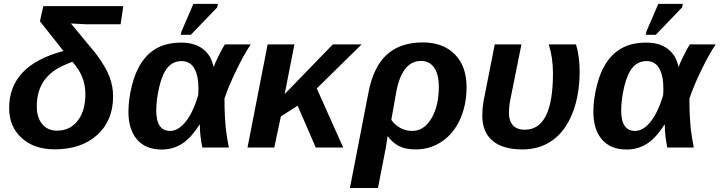

<svg xmlns="http://www.w3.org/2000/svg" viewBox="-20 -756 3688 984"><path d="M272 -86.4Q338.9 -86.4 378.2 -137.2Q417.5 -188 417.5 -272.5Q417.5 -318.8 402.3 -358.6Q387.2 -398.4 351.1 -439.5Q288.6 -416 258.1 -394Q227.5 -372.1 208.3 -345.7Q189 -319.3 178.7 -285.9Q168.5 -252.4 168.5 -210Q168.5 -153.8 196.3 -120.1Q224.1 -86.4 272 -86.4ZM417.5 -631.8 380.4 -633.8Q369.1 -634.3 359.1 -634.8Q349.1 -635.3 343.3 -635.7L468.8 -484.4Q521.5 -414.6 540.5 -364.5Q559.6 -314.5 559.6 -262.2Q559.6 -137.7 478 -64.2Q396.5 9.3 260.3 9.3Q154.3 9.3 90.6 -49.1Q26.9 -107.4 26.9 -202.6Q26.9 -421.4 305.2 -494.6L184.6 -647L202.1 -724.6H611.8L598.1 -631.8Z M909.2 -537.6Q978 -537.6 1020.5 -504.6Q1063 -471.7 1074.2 -413.6H1075.2Q1083 -434.6 1101.8 -472.4Q1120.6 -510.3 1132.3 -528.3H1265.1Q1231.9 -480 1191.4 -396.5Q1150.9 -313 1130.4 -251Q1130.4 -199.7 1132.6 -159.9Q1134.8 -120.1 1138.2 -89.4Q1141.6 -58.6 1152.8 0H1017.1Q1004.4 -61 1004.4 -109.9V-117.2H1002.4Q957 -46.4 911.1 -18.1Q865.2 10.3 808.1 10.3Q726.6 10.3 682.4 -41Q638.2 -92.3 638.2 -183.1Q638.2 -246.6 656.2 -318.6Q674.3 -390.6 708.5 -439.9Q742.7 -489.3 792 -513.4Q841.3 -537.6 909.2 -537.6ZM911.1 -442.9Q867.7 -442.9 840.1 -410.9Q812.5 -378.9 796.6 -312.5Q780.8 -246.1 780.8 -189Q780.8 -85 852.1 -85Q893.6 -85 931.9 -132.8Q970.2 -180.7 996.1 -269.5L997.1 -300.8Q997.1 -368.7 975.6 -405.8Q954.1 -442.9 911.1 -442.9ZM906.7 -577.6 909.7 -593.8 971.2 -736.3H1096.7L1093.3 -718.3L958 -577.6Z M1598.1 0 1505.4 -214.4 1419.4 -159.2 1385.7 0H1248.5L1351.6 -528.3H1488.8L1439 -273.9L1685.5 -528.3H1833L1603.5 -302.7L1738.8 0Z M2146.5 -538.6Q2250.5 -538.6 2310.8 -477.8Q2371.1 -417 2371.1 -308.6Q2371.1 -218.3 2338.1 -145Q2305.2 -71.8 2245.1 -31Q2185.1 9.8 2109.4 9.8Q2057.6 9.8 2024.4 -7.6Q1991.2 -24.9 1968.3 -57.1H1966.3L1957.5 0L1917 207.5H1773.4L1868.7 -283.7Q1894 -414.1 1962.9 -476.3Q2031.7 -538.6 2146.5 -538.6ZM2138.2 -443.8Q2039.1 -443.8 2009.8 -279.3L1985.4 -141.6Q2003.9 -115.2 2032 -100.1Q2060.1 -85 2092.3 -85Q2152.8 -85 2190.9 -148.9Q2229 -212.9 2229 -311Q2229 -375.5 2204.8 -409.7Q2180.7 -443.8 2138.2 -443.8Z M2652.3 -528.3 2595.7 -246.6Q2588.4 -211.9 2588.4 -175.3Q2588.4 -137.2 2608.4 -114.3Q2628.4 -91.3 2670.4 -91.3Q2814 -91.3 2814 -380.4Q2814 -459.5 2792.5 -528.3H2932.1Q2950.7 -466.3 2950.7 -390.1Q2950.7 -270 2914.6 -177.7Q2878.4 -85.4 2812.7 -37.8Q2747.1 9.8 2657.7 9.8Q2557.1 9.8 2504.4 -34.4Q2451.7 -78.6 2451.7 -164.6Q2451.7 -198.7 2458 -236.8L2515.6 -528.3Z M3292 -537.6Q3360.8 -537.6 3403.3 -504.6Q3445.8 -471.7 3457 -413.6H3458Q3465.8 -434.6 3484.6 -472.4Q3503.4 -510.3 3515.1 -528.3H3647.9Q3614.7 -480 3574.2 -396.5Q3533.7 -313 3513.2 -251Q3513.2 -199.7 3515.4 -159.9Q3517.6 -120.1 3521 -89.4Q3524.4 -58.6 3535.6 0H3399.9Q3387.2 -61 3387.2 -109.9V-117.2H3385.3Q3339.8 -46.4 3293.9 -18.1Q3248 10.3 3190.9 10.3Q3109.4 10.3 3065.2 -41Q3021 -92.3 3021 -183.1Q3021 -246.6 3039.1 -318.6Q3057.1 -390.6 3091.3 -439.9Q3125.5 -489.3 3174.8 -513.4Q3224.1 -537.6 3292 -537.6ZM3293.9 -442.9Q3250.5 -442.9 3222.9 -410.9Q3195.3 -378.9 3179.4 -312.5Q3163.6 -246.1 3163.6 -189Q3163.6 -85 3234.9 -85Q3276.4 -85 3314.7 -132.8Q3353 -180.7 3378.9 -269.5L3379.9 -300.8Q3379.9 -368.7 3358.4 -405.8Q3336.9 -442.9 3293.9 -442.9ZM3289.6 -577.6 3292.5 -593.8 3354 -736.3H3479.5L3476.1 -718.3L3340.8 -577.6Z"/></svg>

Font: Liberation Sans
Style: Bold Italic
Weight: 700
Italic angle: -12°
Designer: Steve Matteson
Foundry: Ascender Corporation
Version: Version 2.1.5